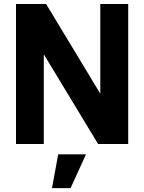

<svg xmlns="http://www.w3.org/2000/svg" viewBox="-20 -720 721 960"><path d="M60 0V-700H210.5L481.5 -251.5V-700H621V0H470.5L199 -448.5V0ZM240 220.5 271 51.5H410L333 220.5Z"/></svg>

Font: Urbanist ExtraBold
Style: Regular
Weight: 800
Designer: Corey Hu
Foundry: Corey Hu
Version: Version 1.330; ttfautohint (v1.8.4.7-5d5b)